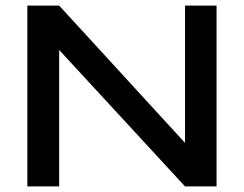

<svg xmlns="http://www.w3.org/2000/svg" viewBox="-20 -668 874 688"><path d="M643 0 192 -489V0H78V-648H192L643 -156V-648H756V0Z"/></svg>

Font: Syne SemiBold
Style: Regular
Weight: 600
Designer: Lucas Descroix
Foundry: Bonjour Monde
Version: Version 2.200; ttfautohint (v1.8.4)